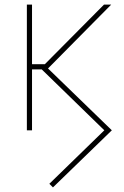

<svg xmlns="http://www.w3.org/2000/svg" viewBox="-20 -566 540 834"><path d="M210 248 194.3 232.4 433.1 0 156.2 -269.5 182.6 -274.4 465.8 0ZM96.7 0V-545.9H119.1V0ZM104.5 -264.6V-287.1H174.8L431.6 -545.9H462.9L184.6 -264.6Z"/></svg>

Font: Inter Thin
Style: Regular
Weight: 250
Designer: Rasmus Andersson
Foundry: rsms
Version: Version 4.001;git-66647c0bb